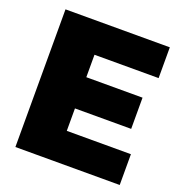

<svg xmlns="http://www.w3.org/2000/svg" viewBox="-119 -744 786 844"><g transform="rotate(20 274.0 -322.0)"><path d="M45 -644H533V-500H233V-395H496V-249H233V-144H533V0H45Z"/></g></svg>

Font: Kanit Bold
Style: Regular
Weight: 700
Designer: Katatrad Team
Foundry: CadsonDemak
Version: Version 1.000